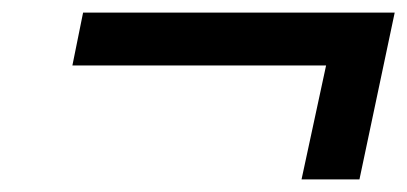

<svg xmlns="http://www.w3.org/2000/svg" viewBox="-20 -553 647 305"><path d="M459 -268 498 -449H95L112 -533H607L551 -268Z"/></svg>

Font: Victor Mono Thin SemiBold
Style: Italic
Weight: 600
Italic angle: -12°
Monospace: yes
Version: Version 1.561;gftools[0.9.30]